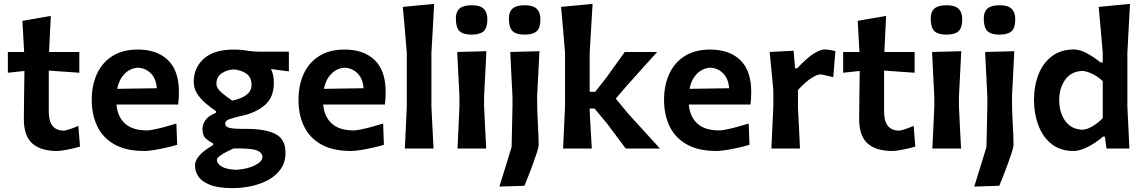

<svg xmlns="http://www.w3.org/2000/svg" viewBox="-20 -766 5894 990"><path d="M274.5 12.5Q190.5 12.5 146.8 -26Q103 -64.5 103 -152.5Q103 -211.5 104.2 -272.5Q105.5 -333.5 106 -400L20.5 -391V-498H104.5Q102 -541.5 100 -579.5Q98 -617.5 95.5 -658.5L242 -684Q239.5 -634.5 237.5 -591.8Q235.5 -549 233 -498H389V-391Q350 -393.5 310 -396.5Q270 -399.5 231.5 -402V-190.5Q231.5 -92.5 309.5 -92.5Q317.5 -92.5 339.2 -99.8Q361 -107 384 -117L392.5 -10.5Q372 -4 348.2 1.2Q324.5 6.5 304.2 9.5Q284 12.5 274.5 12.5Z M724 12.5Q630 12.5 570 -21.5Q510 -55.5 481.5 -115Q453 -174.5 453 -251Q453 -327 480.2 -385.8Q507.5 -444.5 560.5 -477.5Q613.5 -510.5 690.5 -510.5Q790 -510.5 846.2 -456Q902.5 -401.5 902.5 -292.5Q902.5 -254.5 898.5 -227H580.5Q586 -164 624.8 -128.8Q663.5 -93.5 738.5 -93.5Q750 -93.5 774.8 -98.5Q799.5 -103.5 830.2 -111.8Q861 -120 889.5 -129L893.5 -19.5Q869.5 -12 837.5 -4.8Q805.5 2.5 774.8 7.5Q744 12.5 724 12.5ZM691.5 -417Q651 -414.5 622.2 -385Q593.5 -355.5 584 -308L788.5 -311Q785 -360.5 757.8 -387.8Q730.5 -415 691.5 -417Z M1180.5 204Q1105.5 204 1063 187.2Q1020.5 170.5 1003 144Q985.5 117.5 985.5 88.5Q985.5 66 1000 46.2Q1014.5 26.5 1036 10.2Q1057.5 -6 1079 -18V-27Q1064.5 -32.5 1044.2 -49Q1024 -65.5 1024 -100.5Q1024 -125 1039.5 -146.8Q1055 -168.5 1093.5 -184.5V-193Q1067.5 -210.5 1041 -232.8Q1014.5 -255 996.8 -282.5Q979 -310 979 -344.5Q979 -417 1031.5 -463.8Q1084 -510.5 1185.5 -510.5Q1212.5 -510.5 1232.2 -507.8Q1252 -505 1273.5 -502.2Q1295 -499.5 1327 -499.5H1469.5V-398Q1445.5 -401 1422.8 -404Q1400 -407 1377.5 -410Q1392 -379.5 1392 -339Q1392 -264 1346 -224.5Q1300 -185 1230 -169.5Q1185 -159.5 1163 -151.5Q1141 -143.5 1141 -128.5Q1141 -112.5 1162 -107Q1183 -101.5 1230 -101.5H1250.5Q1348.5 -101.5 1400.2 -75.2Q1452 -49 1452 21.5Q1452 70.5 1427.8 105.2Q1403.5 140 1363.5 161.8Q1323.5 183.5 1275.5 193.8Q1227.5 204 1180.5 204ZM1178 -247Q1198.5 -251.5 1221.5 -260.5Q1244.5 -269.5 1260.8 -286Q1277 -302.5 1277 -328.5Q1277 -369.5 1248.2 -387.8Q1219.5 -406 1183.5 -408Q1149.5 -406 1122.8 -387.8Q1096 -369.5 1096 -334Q1096 -311.5 1122.5 -288.5Q1149 -265.5 1178 -247ZM1201.5 109.5Q1261 104.5 1297 85.2Q1333 66 1333 43.5Q1333 22 1307.8 10.8Q1282.5 -0.5 1214 -0.5H1184.5Q1168 6.5 1148 16.8Q1128 27 1113.2 38Q1098.5 49 1098.5 58.5Q1098.5 77.5 1123.2 92.8Q1148 108 1201.5 109.5Z M1790 12.5Q1696 12.5 1636 -21.5Q1576 -55.5 1547.5 -115Q1519 -174.5 1519 -251Q1519 -327 1546.2 -385.8Q1573.5 -444.5 1626.5 -477.5Q1679.5 -510.5 1756.5 -510.5Q1856 -510.5 1912.2 -456Q1968.5 -401.5 1968.5 -292.5Q1968.5 -254.5 1964.5 -227H1646.5Q1652 -164 1690.8 -128.8Q1729.5 -93.5 1804.5 -93.5Q1816 -93.5 1840.8 -98.5Q1865.5 -103.5 1896.2 -111.8Q1927 -120 1955.5 -129L1959.5 -19.5Q1935.5 -12 1903.5 -4.8Q1871.5 2.5 1840.8 7.5Q1810 12.5 1790 12.5ZM1757.5 -417Q1717 -414.5 1688.2 -385Q1659.5 -355.5 1650 -308L1854.5 -311Q1851 -360.5 1823.8 -387.8Q1796.5 -415 1757.5 -417Z M2067.5 0Q2070 -54.5 2072.5 -104.8Q2075 -155 2077.5 -217V-493.5Q2072.5 -555 2067.5 -613.8Q2062.5 -672.5 2057 -730.5L2218.5 -746Q2215.5 -687 2212 -624.2Q2208.5 -561.5 2204.5 -493.5V-217Q2207.5 -155 2210 -104.8Q2212.5 -54.5 2215.5 0Z M2339 0Q2341.5 -54.5 2344 -104.8Q2346.5 -155 2349 -217V-267Q2345.5 -338.5 2342.8 -391.2Q2340 -444 2337.5 -498L2488 -502Q2485 -447 2482.5 -393.5Q2480 -340 2476 -267V-217Q2479 -155 2481.5 -104.8Q2484 -54.5 2487 0ZM2411 -587.5Q2368.5 -587.5 2349.5 -605.5Q2330.5 -623.5 2330.5 -671.5Q2330.5 -705 2349.8 -722Q2369 -739 2412 -739Q2455 -739 2474 -720.8Q2493 -702.5 2493 -666.5Q2493 -622 2473.8 -604.8Q2454.5 -587.5 2411 -587.5Z M2555 196Q2571.5 145 2586.5 94.5Q2601.5 44 2618 -8.5L2622.5 -217V-267Q2619 -338.5 2616.2 -391.2Q2613.5 -444 2611 -498L2761.5 -502Q2758.5 -447 2756 -393.5Q2753.5 -340 2749.5 -267Q2749.5 -190 2753.5 -126Q2757.5 -62 2757.5 -17.5Q2757.5 -8 2748.8 19.2Q2740 46.5 2727.8 80.2Q2715.5 114 2703.2 144.5Q2691 175 2684 192ZM2684.5 -587.5Q2642 -587.5 2623 -605.5Q2604 -623.5 2604 -671.5Q2604 -705 2623.2 -722Q2642.5 -739 2685.5 -739Q2728.5 -739 2747.5 -720.8Q2766.5 -702.5 2766.5 -666.5Q2766.5 -622 2747.2 -604.8Q2728 -587.5 2684.5 -587.5Z M2883.5 0Q2886 -54.5 2888.2 -104.8Q2890.5 -155 2893.5 -217V-493.5Q2888.5 -555 2883.5 -613.5Q2878.5 -672 2873 -730.5L3035.5 -746Q3032 -686.5 3028.2 -623.8Q3024.5 -561 3020.5 -493.5V-292.5H3049L3106 -365Q3129.5 -398 3153.5 -431.2Q3177.5 -464.5 3201.5 -498H3368.5Q3328 -453.5 3288.2 -409Q3248.5 -364.5 3209 -320.5L3155 -257.5L3219 -180Q3260 -135 3301.2 -89.8Q3342.5 -44.5 3383 0H3206.5Q3183 -31.5 3159.2 -63.2Q3135.5 -95 3111.5 -127L3045.5 -206.5H3020.5V-193Q3023.5 -141 3026 -95.2Q3028.5 -49.5 3031.5 0Z M3675 12.5Q3581 12.5 3521 -21.5Q3461 -55.5 3432.5 -115Q3404 -174.5 3404 -251Q3404 -327 3431.2 -385.8Q3458.5 -444.5 3511.5 -477.5Q3564.5 -510.5 3641.5 -510.5Q3741 -510.5 3797.2 -456Q3853.5 -401.5 3853.5 -292.5Q3853.5 -254.5 3849.5 -227H3531.5Q3537 -164 3575.8 -128.8Q3614.5 -93.5 3689.5 -93.5Q3701 -93.5 3725.8 -98.5Q3750.5 -103.5 3781.2 -111.8Q3812 -120 3840.5 -129L3844.5 -19.5Q3820.5 -12 3788.5 -4.8Q3756.5 2.5 3725.8 7.5Q3695 12.5 3675 12.5ZM3642.5 -417Q3602 -414.5 3573.2 -385Q3544.5 -355.5 3535 -308L3739.5 -311Q3736 -360.5 3708.8 -387.8Q3681.5 -415 3642.5 -417Z M3957.5 0Q3960 -54.5 3962.2 -104.8Q3964.5 -155 3967.5 -217V-302Q3963 -350 3958.2 -398.8Q3953.5 -447.5 3948.5 -498L4072 -504.5L4079.5 -414H4090.5Q4141 -467.5 4175.2 -489.2Q4209.5 -511 4233 -511Q4241 -511 4257.5 -508.5Q4274 -506 4287.5 -502.5L4276.5 -368Q4251.5 -374 4233.5 -378.2Q4215.5 -382.5 4210.5 -382.5Q4194 -382.5 4164.8 -364.2Q4135.5 -346 4094.5 -302V-210.5Q4097.5 -153.5 4100 -103.8Q4102.5 -54 4105 0Z M4581.5 12.5Q4497.5 12.5 4453.8 -26Q4410 -64.5 4410 -152.5Q4410 -211.5 4411.2 -272.5Q4412.5 -333.5 4413 -400L4327.5 -391V-498H4411.5Q4409 -541.5 4407 -579.5Q4405 -617.5 4402.5 -658.5L4549 -684Q4546.5 -634.5 4544.5 -591.8Q4542.5 -549 4540 -498H4696V-391Q4657 -393.5 4617 -396.5Q4577 -399.5 4538.5 -402V-190.5Q4538.5 -92.5 4616.5 -92.5Q4624.5 -92.5 4646.2 -99.8Q4668 -107 4691 -117L4699.5 -10.5Q4679 -4 4655.2 1.2Q4631.5 6.5 4611.2 9.5Q4591 12.5 4581.5 12.5Z M4787.5 0Q4790 -54.5 4792.5 -104.8Q4795 -155 4797.5 -217V-267Q4794 -338.5 4791.2 -391.2Q4788.5 -444 4786 -498L4936.5 -502Q4933.5 -447 4931 -393.5Q4928.5 -340 4924.5 -267V-217Q4927.5 -155 4930 -104.8Q4932.5 -54.5 4935.5 0ZM4859.5 -587.5Q4817 -587.5 4798 -605.5Q4779 -623.5 4779 -671.5Q4779 -705 4798.2 -722Q4817.5 -739 4860.5 -739Q4903.5 -739 4922.5 -720.8Q4941.5 -702.5 4941.5 -666.5Q4941.5 -622 4922.2 -604.8Q4903 -587.5 4859.5 -587.5Z M5003.5 196Q5020 145 5035 94.5Q5050 44 5066.5 -8.5L5071 -217V-267Q5067.5 -338.5 5064.8 -391.2Q5062 -444 5059.5 -498L5210 -502Q5207 -447 5204.5 -393.5Q5202 -340 5198 -267Q5198 -190 5202 -126Q5206 -62 5206 -17.5Q5206 -8 5197.2 19.2Q5188.5 46.5 5176.2 80.2Q5164 114 5151.8 144.5Q5139.5 175 5132.5 192ZM5133 -587.5Q5090.5 -587.5 5071.5 -605.5Q5052.5 -623.5 5052.5 -671.5Q5052.5 -705 5071.8 -722Q5091 -739 5134 -739Q5177 -739 5196 -720.8Q5215 -702.5 5215 -666.5Q5215 -622 5195.8 -604.8Q5176.5 -587.5 5133 -587.5Z M5515.5 12.5Q5446.5 12.5 5401.2 -24.2Q5356 -61 5333.8 -120.8Q5311.5 -180.5 5311.5 -250Q5311.5 -324 5335 -383Q5358.5 -442 5404.5 -476.5Q5450.5 -511 5517 -511Q5548.5 -511 5585.2 -490.8Q5622 -470.5 5655 -444H5666V-493.5Q5661 -555 5655.8 -613.2Q5650.5 -671.5 5645 -730.5L5806.5 -746Q5803.5 -687 5800 -624.2Q5796.5 -561.5 5793 -493.5V-217Q5796 -155 5798.5 -104.8Q5801 -54.5 5803.5 0H5685.5L5677 -61.5H5667.5Q5626 -26.5 5586.2 -7Q5546.5 12.5 5515.5 12.5ZM5561.5 -97Q5586.5 -98.5 5615.5 -116.2Q5644.5 -134 5666 -157V-347.5Q5640.5 -372 5612 -385.2Q5583.5 -398.5 5562.5 -400.5Q5502.5 -398 5472 -354.5Q5441.5 -311 5441.5 -249Q5441.5 -209.5 5454.5 -175.5Q5467.5 -141.5 5494 -120Q5520.5 -98.5 5561.5 -97Z"/></svg>

Font: Commissioner Loud SemiBold
Style: Regular
Weight: 600
Designer: Kostas Bartsokas
Foundry: Kostas Bartsokas
Version: Version 1.000; ttfautohint (v1.8.3)